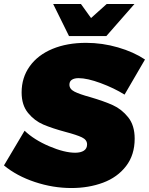

<svg xmlns="http://www.w3.org/2000/svg" viewBox="-46 -934 751 968"><path d="M685 -634 582 -457Q529 -490 461.5 -515Q394 -540 350 -540Q329 -540 316.5 -532Q304 -524 304 -507Q304 -485 329.5 -472Q355 -459 410 -444Q478 -424 522.5 -404Q567 -384 600 -343Q633 -302 633 -235Q633 -153 589.5 -96.5Q546 -40 473.5 -13Q401 14 314 14Q221 14 129.5 -16.5Q38 -47 -26 -100L78 -275Q126 -229 202.5 -196.5Q279 -164 333 -164Q361 -164 377 -174.5Q393 -185 393 -206Q393 -229 367 -241.5Q341 -254 284 -269Q217 -287 172.5 -306Q128 -325 95.5 -364.5Q63 -404 63 -468Q63 -543 104 -600Q145 -657 218.5 -687.5Q292 -718 388 -718Q470 -718 549 -695Q628 -672 685 -634ZM492 -914H632L490 -752H302L222 -914H362L413 -843Z"/></svg>

Font: Gontserrat Black
Style: Italic
Weight: 900
Italic angle: -11.3°
Designer: Julieta Ulanovsky
Foundry: Julieta Ulanovsky
Version: Version 6.001